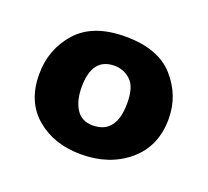

<svg xmlns="http://www.w3.org/2000/svg" viewBox="-67 -785 508 468"><g transform="rotate(20 187.0 -551.5)"><path d="M20 -547Q20 -612 61.5 -658.5Q103 -705 187 -705Q272 -705 313 -659Q354 -613 354 -552Q354 -481 305 -439.5Q256 -398 182 -398Q112 -398 66 -437Q20 -476 20 -547ZM128 -553Q128 -518 142 -496Q156 -474 185 -474Q246 -474 246 -554Q246 -596 228 -612.5Q210 -629 186 -629Q128 -629 128 -553Z"/></g></svg>

Font: Zilla Slab Bold
Style: Bold
Weight: 700
Designer: Typotheque.com
Foundry: Typotheque type foundry
Version: Version 1.1; 2017; ttfautohint (v1.6)